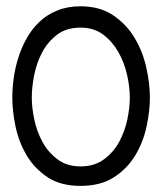

<svg xmlns="http://www.w3.org/2000/svg" viewBox="-20 -613 515 616"><path d="M19.5 -299.8Q19.5 -329.1 23.9 -361.8Q28.3 -394.5 38.6 -427.2Q48.8 -460 65.4 -489.7Q82 -519.5 106 -542.5Q129.9 -565.4 163.1 -579.1Q196.3 -592.8 238.3 -592.8Q300.8 -592.8 343.8 -563.5Q386.7 -534.2 412.6 -490.2Q438.5 -446.3 449.7 -395Q460.9 -343.8 460.9 -299.8Q460.9 -256.8 450.2 -207Q439.5 -157.2 414.1 -114.7Q388.7 -72.3 345.7 -44.4Q302.7 -16.6 238.3 -16.6Q173.8 -16.6 131.8 -44.9Q89.8 -73.2 64.9 -115.7Q40 -158.2 29.8 -207.5Q19.5 -256.8 19.5 -299.8ZM82 -299.8Q82 -268.6 89.8 -230.5Q97.7 -192.4 115.7 -158.7Q133.8 -125 164.1 -102.1Q194.3 -79.1 238.3 -79.1Q283.2 -79.1 314 -102.1Q344.7 -125 362.8 -158.7Q380.9 -192.4 388.7 -230.5Q396.5 -268.6 396.5 -299.8Q396.5 -334 387.7 -373Q378.9 -412.1 359.9 -445.8Q340.8 -479.5 311 -502Q281.2 -524.4 238.3 -524.4Q193.4 -524.4 163.6 -502Q133.8 -479.5 115.7 -445.8Q97.7 -412.1 89.8 -372.6Q82 -333 82 -299.8Z"/></svg>

Font: Poor Story
Style: Regular
Weight: 400
Designer: YoonDesign Inc.
Foundry: YoonDesign Inc.
Version: Version 3.00